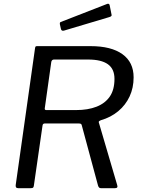

<svg xmlns="http://www.w3.org/2000/svg" viewBox="-20 -983 736 1003"><path d="M592 -17Q598 0 581 0H507Q501 0 497.5 -3.5Q494 -7 492 -14L407 -329Q406 -334 402.5 -336Q399 -338 390 -338H214Q203 -338 202 -326L157 -14Q156 -5 152.5 -2.5Q149 0 140 0H75Q67 0 64 -4.5Q61 -9 62 -16L163 -731Q164 -738 166 -740Q168 -742 174 -742H453Q561 -742 619.5 -700Q678 -658 678 -579Q678 -524 657 -479Q636 -434 597.5 -402Q559 -370 507 -355Q500 -352 497.5 -349.5Q495 -347 496 -344L592 -17ZM378 -408Q439 -408 484 -425.5Q529 -443 553.5 -478.5Q578 -514 578 -571Q578 -623 543.5 -647.5Q509 -672 441 -672H262Q251 -672 248 -660L214 -418Q213 -413 215 -410.5Q217 -408 221 -408H378ZM553 -955 562 -910Q564 -904 562.5 -900.5Q561 -897 552 -894L314 -823Q307 -821 303 -824Q299 -827 298 -833L293 -855Q291 -866 297 -868L541 -963Q545 -964 548.5 -962.5Q552 -961 553 -955Z"/></svg>

Font: Libre Franklin
Style: Italic
Weight: 400
Italic angle: -8°
Designer: Pablo Impallari, Rodrigo Fuenzalida, Nhung Nguyen
Foundry: Impallari Type
Version: Version 3.000